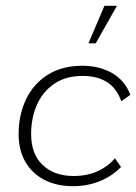

<svg xmlns="http://www.w3.org/2000/svg" viewBox="-20 -630 468 660"><path d="M231 10Q174 10 132 -12Q90 -34 67 -74Q44 -114 44 -169Q44 -234 69 -287.5Q94 -341 143.5 -372.5Q193 -404 263 -404Q321 -404 365 -379Q409 -354 428 -304L397 -282Q381 -327 347.5 -348Q314 -369 264 -369Q206 -369 166.5 -342Q127 -315 107 -270Q87 -225 87 -169Q87 -100 127 -62.5Q167 -25 233 -25Q280 -25 316.5 -42Q353 -59 375 -86L396 -56Q366 -25 323.5 -7.5Q281 10 231 10ZM284 -481 339 -610H382L309 -481Z"/></svg>

Font: Rokkitt SemiBold ExtraLight
Style: Italic
Weight: 250
Italic angle: -9°
Version: Version 3.103